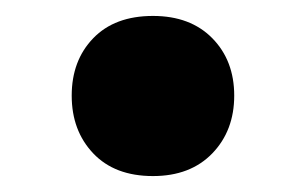

<svg xmlns="http://www.w3.org/2000/svg" viewBox="-20 -445 384 241"><path d="M172 -224Q124 -224 97 -252.5Q70 -281 70 -325Q70 -369 97 -397Q124 -425 172 -425Q219 -425 246.5 -397Q274 -369 274 -325Q274 -281 246.5 -252.5Q219 -224 172 -224Z"/></svg>

Font: Baloo Bhaijaan 2 ExtraBold
Style: Regular
Weight: 800
Designer: Sanskriti Dholi, Noopur Datye and Ek Type
Foundry: Ek Type
Version: Version 1.701